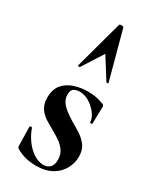

<svg xmlns="http://www.w3.org/2000/svg" viewBox="-190 -792 717 865"><g transform="rotate(30 168.5 -359.5)"><path d="M118 -338Q118 -317 129.5 -300.5Q141 -284 159 -270.5Q177 -257 198 -244Q223 -230 247 -214.5Q271 -199 287 -177Q303 -155 303 -120Q303 -88 286.5 -57.5Q270 -27 237 -8Q204 11 154 11Q129 11 104 5.5Q79 0 50 -16Q48 -18 46 -21Q44 -24 44 -28L42 -127Q42 -130 47.5 -130.5Q53 -131 54 -129Q65 -97 85 -69.5Q105 -42 130.5 -25.5Q156 -9 182 -9Q202 -9 215 -21.5Q228 -34 228 -60Q228 -88 215.5 -106.5Q203 -125 184 -138.5Q165 -152 145 -163Q122 -176 99 -190Q76 -204 61 -225.5Q46 -247 46 -282Q46 -324 67 -349Q88 -374 121.5 -385Q155 -396 191 -396Q213 -396 231.5 -393Q250 -390 274 -381Q283 -378 283 -370Q283 -350 282 -328.5Q281 -307 281 -281Q281 -278 275 -278Q269 -278 269 -281Q269 -300 253.5 -322Q238 -344 213 -360.5Q188 -377 159 -377Q145 -377 131.5 -370Q118 -363 118 -338ZM252 -476Q254 -474 249 -472.5Q244 -471 242 -474L174 -582L105 -474Q104 -471 98.5 -472.5Q93 -474 94 -476L162 -725Q163 -730 173 -730Q183 -730 185 -725Z"/></g></svg>

Font: Cormorant Light
Style: Bold
Weight: 700
Version: Version 4.000